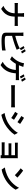

<svg xmlns="http://www.w3.org/2000/svg" viewBox="3010 -3897 960 7020"><g transform="rotate(90 3490.0 -387.0)"><path d="M466 -674Q466 -699 463 -732Q460 -765 454 -786H596Q592 -765 590 -731Q588 -697 588 -674Q588 -645 588 -611Q588 -577 588 -541Q588 -505 588 -472Q588 -390 575 -317Q562 -244 530 -178Q498 -112 443 -55.5Q388 1 305 51L194 -31Q271 -67 323 -113Q375 -159 406.5 -215Q438 -271 452 -335.5Q466 -400 466 -472Q466 -505 466 -541Q466 -577 466 -612Q466 -647 466 -674ZM90 -564Q111 -562 139 -560Q167 -558 196 -558Q208 -558 244.5 -558Q281 -558 334 -558Q387 -558 448 -558Q509 -558 570.5 -558Q632 -558 685 -558Q738 -558 775 -558Q812 -558 825 -558Q857 -558 885 -559.5Q913 -561 928 -563V-441Q913 -442 882.5 -443Q852 -444 824 -444Q811 -444 774.5 -444Q738 -444 685 -444Q632 -444 571 -444Q510 -444 449 -444Q388 -444 335.5 -444Q283 -444 246.5 -444Q210 -444 199 -444Q168 -444 139.5 -443Q111 -442 90 -440Z M1735 -803Q1748 -785 1763 -760Q1778 -735 1792 -710Q1806 -685 1815 -666L1743 -634Q1727 -665 1705.5 -704.5Q1684 -744 1664 -773ZM1851 -846Q1864 -828 1879.5 -802.5Q1895 -777 1909.5 -752.5Q1924 -728 1933 -710L1861 -679Q1845 -711 1822.5 -750Q1800 -789 1780 -817ZM1299 -762Q1296 -741 1294 -713.5Q1292 -686 1292 -665Q1292 -650 1292 -612Q1292 -574 1292 -522.5Q1292 -471 1292 -414.5Q1292 -358 1292 -305.5Q1292 -253 1292 -212.5Q1292 -172 1292 -153Q1292 -120 1308 -107Q1324 -94 1359 -87Q1382 -84 1413.5 -82.5Q1445 -81 1479 -81Q1518 -81 1565 -83Q1612 -85 1660.5 -89Q1709 -93 1751.5 -100Q1794 -107 1825 -115V16Q1780 23 1718 27.5Q1656 32 1591.5 34.5Q1527 37 1472 37Q1425 37 1381.5 34Q1338 31 1306 26Q1243 14 1208.5 -20.5Q1174 -55 1174 -119Q1174 -146 1174 -192Q1174 -238 1174 -295Q1174 -352 1174 -410.5Q1174 -469 1174 -521Q1174 -573 1174 -611.5Q1174 -650 1174 -665Q1174 -676 1173 -693.5Q1172 -711 1170.5 -729.5Q1169 -748 1167 -762ZM1240 -453Q1287 -463 1341 -477.5Q1395 -492 1450.5 -509Q1506 -526 1556.5 -544Q1607 -562 1648 -579Q1673 -590 1698.5 -602.5Q1724 -615 1751 -631L1799 -517Q1773 -506 1743 -493.5Q1713 -481 1689 -472Q1644 -454 1587 -435Q1530 -416 1469 -397.5Q1408 -379 1349 -363Q1290 -347 1240 -335Z M2768 -803Q2781 -785 2796 -760Q2811 -735 2825 -710Q2839 -685 2848 -666L2776 -635Q2760 -665 2738.5 -705Q2717 -745 2697 -773ZM2884 -847Q2898 -828 2913 -803Q2928 -778 2942.5 -753.5Q2957 -729 2966 -711L2894 -679Q2878 -711 2855.5 -750Q2833 -789 2813 -817ZM2428 -758Q2420 -740 2411.5 -718Q2403 -696 2397 -680Q2389 -656 2377 -626Q2365 -596 2352 -565.5Q2339 -535 2325 -508Q2305 -470 2276.5 -426.5Q2248 -383 2215.5 -343.5Q2183 -304 2151 -275L2038 -343Q2065 -363 2090 -389Q2115 -415 2138 -444Q2161 -473 2180 -500.5Q2199 -528 2213 -552Q2233 -587 2247 -624Q2261 -661 2270 -689Q2278 -713 2283.5 -738Q2289 -763 2290 -785ZM2279 -599Q2296 -599 2331 -599Q2366 -599 2411 -599Q2456 -599 2506.5 -599Q2557 -599 2606 -599Q2655 -599 2697.5 -599Q2740 -599 2769.5 -599Q2799 -599 2809 -599Q2828 -599 2857 -600.5Q2886 -602 2910 -606V-483Q2883 -485 2854.5 -485.5Q2826 -486 2809 -486Q2797 -486 2759 -486Q2721 -486 2667.5 -486Q2614 -486 2553.5 -486Q2493 -486 2436.5 -486Q2380 -486 2335 -486Q2290 -486 2268 -486ZM2663 -535Q2660 -423 2639 -330.5Q2618 -238 2579 -164Q2540 -90 2484.5 -31Q2429 28 2359 73L2238 -8Q2263 -19 2287 -33Q2311 -47 2329 -61Q2370 -93 2407.5 -135.5Q2445 -178 2474 -235.5Q2503 -293 2520.5 -367Q2538 -441 2540 -535Z M3095 -455Q3112 -454 3138.5 -452Q3165 -450 3194 -449.5Q3223 -449 3249 -449Q3272 -449 3308 -449Q3344 -449 3388 -449Q3432 -449 3479.5 -449Q3527 -449 3574.5 -449Q3622 -449 3664 -449Q3706 -449 3738.5 -449Q3771 -449 3790 -449Q3826 -449 3855.5 -451.5Q3885 -454 3904 -455V-314Q3887 -315 3854.5 -317Q3822 -319 3790 -319Q3772 -319 3739 -319Q3706 -319 3663.5 -319Q3621 -319 3574 -319Q3527 -319 3479.5 -319Q3432 -319 3388 -319Q3344 -319 3308 -319Q3272 -319 3249 -319Q3207 -319 3164.5 -317.5Q3122 -316 3095 -314Z M4286 -785Q4310 -772 4341 -753Q4372 -734 4404 -713.5Q4436 -693 4464.5 -674.5Q4493 -656 4511 -643L4445 -544Q4425 -558 4396.5 -577Q4368 -596 4337 -616Q4306 -636 4276 -654.5Q4246 -673 4222 -687ZM4111 -74Q4167 -84 4225 -99Q4283 -114 4340 -136Q4397 -158 4450 -187Q4534 -235 4607 -294.5Q4680 -354 4738.5 -421.5Q4797 -489 4836 -560L4905 -439Q4837 -336 4735 -243.5Q4633 -151 4511 -80Q4460 -51 4400 -26Q4340 -1 4281.5 17Q4223 35 4178 44ZM4133 -558Q4158 -545 4189 -526.5Q4220 -508 4252 -488Q4284 -468 4312.5 -450Q4341 -432 4359 -419L4294 -318Q4273 -333 4245 -351.5Q4217 -370 4185.5 -390.5Q4154 -411 4123.5 -429Q4093 -447 4069 -459Z M5196 -560Q5208 -559 5229.5 -558Q5251 -557 5274 -556.5Q5297 -556 5313 -556Q5336 -556 5373.5 -556Q5411 -556 5456 -556Q5501 -556 5546 -556Q5591 -556 5630 -556Q5669 -556 5694 -556Q5712 -556 5733.5 -556.5Q5755 -557 5766 -558Q5765 -548 5765 -529.5Q5765 -511 5765 -495Q5765 -485 5765 -450.5Q5765 -416 5765 -366Q5765 -316 5765 -260.5Q5765 -205 5765 -151.5Q5765 -98 5765 -56.5Q5765 -15 5765 5Q5765 17 5765.5 37Q5766 57 5767 69H5654Q5655 58 5655 37Q5655 16 5655 0Q5655 -25 5655 -66Q5655 -107 5655 -156Q5655 -205 5655 -254Q5655 -303 5655 -345.5Q5655 -388 5655 -417.5Q5655 -447 5655 -455Q5646 -455 5622 -455Q5598 -455 5566 -455Q5534 -455 5498 -455Q5462 -455 5426.5 -455Q5391 -455 5361.5 -455Q5332 -455 5313 -455Q5297 -455 5273.5 -454.5Q5250 -454 5228.5 -453Q5207 -452 5196 -452ZM5220 -325Q5239 -324 5268 -323Q5297 -322 5324 -322Q5336 -322 5367 -322Q5398 -322 5439.5 -322Q5481 -322 5524.5 -322Q5568 -322 5607.5 -322Q5647 -322 5674 -322Q5701 -322 5708 -322V-220Q5701 -220 5674 -220Q5647 -220 5607.5 -220Q5568 -220 5524.5 -220Q5481 -220 5439.5 -220Q5398 -220 5367.5 -220Q5337 -220 5324 -220Q5297 -220 5267.5 -219.5Q5238 -219 5220 -218ZM5185 -79Q5197 -78 5220 -76.5Q5243 -75 5270 -75Q5285 -75 5320 -75Q5355 -75 5400.5 -75Q5446 -75 5495.5 -75Q5545 -75 5589.5 -75Q5634 -75 5666 -75Q5698 -75 5709 -75V30Q5696 30 5663 30Q5630 30 5585 30Q5540 30 5491.5 30Q5443 30 5398 30Q5353 30 5319 30Q5285 30 5270 30Q5248 30 5222.5 31Q5197 32 5185 32Z M6217 -753Q6243 -735 6278 -708.5Q6313 -682 6350 -652Q6387 -622 6420 -593.5Q6453 -565 6474 -542L6383 -450Q6364 -470 6333.5 -499Q6303 -528 6267 -558.5Q6231 -589 6196 -617Q6161 -645 6133 -663ZM6103 -85Q6184 -97 6254 -118Q6324 -139 6383.5 -165.5Q6443 -192 6491 -220Q6574 -270 6643 -334.5Q6712 -399 6764 -468.5Q6816 -538 6847 -603L6916 -479Q6879 -412 6825 -346Q6771 -280 6703 -220.5Q6635 -161 6556 -112Q6505 -82 6446 -53.5Q6387 -25 6320 -2.5Q6253 20 6178 32Z"/></g></svg>

Font: Noto Sans SC Thin SemiBold
Style: Regular
Weight: 600
Version: Version 2.004-H2;hotconv 1.0.118;makeotfexe 2.5.65603